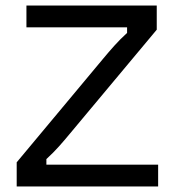

<svg xmlns="http://www.w3.org/2000/svg" viewBox="-20 -670 632 690"><path d="M548.3 0V-78.3H146.7V-98.3C180 -128.3 205.8 -159.2 230.8 -189.2L543.3 -563.3V-650H75V-571.7H436.7V-551.7C402.5 -520.8 376.7 -490 350.8 -459.2L40 -86.7V0Z"/></svg>

Font: Familjen Grotesk
Style: Regular
Weight: 400
Designer: Anders Wikstroem, Jonas Baeckman, Matilda Gysing, Kristian Moeller
Foundry: Familjen STHLM AB
Version: Version 2.000